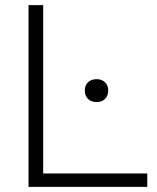

<svg xmlns="http://www.w3.org/2000/svg" viewBox="-20 -727 610 747"><path d="M91 0V-707H148V-52H553V0ZM356 -330Q335 -330 322.5 -342Q310 -354 310 -375Q310 -395 322.5 -407Q335 -419 356 -419Q376 -419 388.5 -407Q401 -395 401 -375Q401 -355 389 -342.5Q377 -330 356 -330Z"/></svg>

Font: Onest ExtraLight
Style: Regular
Weight: 250
Designer: Dmitri Voloshin, Andrey Kudryavtsev
Foundry: Dmitri Voloshin, Andrey Kudryavtsev
Version: Version 1.000;gftools[0.9.33]